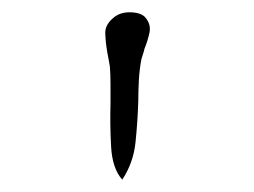

<svg xmlns="http://www.w3.org/2000/svg" viewBox="-20 -834 412 311"><path d="M216 -805Q225 -794 222 -780.5Q219 -767 214 -755Q213 -750 211.5 -746Q210 -742 209 -738Q206 -722 205 -705Q204 -688 204 -671Q203 -637 199.5 -603.5Q196 -570 178 -543Q162 -561 160 -596Q158 -631 159 -667Q159 -683 159 -698Q159 -713 158 -726Q157 -732 156 -737.5Q155 -743 154 -748Q151 -765 150.5 -780Q150 -795 166 -807Q177 -815 193.5 -814Q210 -813 216 -805Z"/></svg>

Font: Yuji Syuku
Style: Regular
Weight: 400
Designer: Kataoka Yuji
Foundry: Kinuta Font Factory
Version: Version 3.002